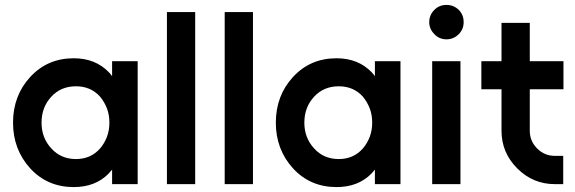

<svg xmlns="http://www.w3.org/2000/svg" viewBox="-20 -749 2339 781"><path d="M436 -500V-439Q433 -443 430 -447Q427 -451 423 -455Q368 -512 280 -512Q173 -512 103 -436Q33 -360 33 -250Q33 -141 103 -64Q173 12 280 12Q368 12 422 -43Q426 -47 429 -51Q432 -55 436 -59V0H540V-500ZM289 -398Q349 -398 387 -356Q405 -334 415 -308Q425 -282 425 -250Q425 -219 415 -192.5Q405 -166 387 -145Q349 -102 289 -102Q228 -102 189 -145Q149 -188 149 -250Q149 -313 189 -356Q228 -398 289 -398Z M659 -700V0H774V-700Z M894 -700V0H1009V-700Z M1505 -500V-439Q1502 -443 1499 -447Q1496 -451 1492 -455Q1437 -512 1349 -512Q1242 -512 1172 -436Q1102 -360 1102 -250Q1102 -141 1172 -64Q1242 12 1349 12Q1437 12 1491 -43Q1495 -47 1498 -51Q1501 -55 1505 -59V0H1609V-500ZM1358 -398Q1418 -398 1456 -356Q1474 -334 1484 -308Q1494 -282 1494 -250Q1494 -219 1484 -192.5Q1474 -166 1456 -145Q1418 -102 1358 -102Q1297 -102 1258 -145Q1218 -188 1218 -250Q1218 -313 1258 -356Q1297 -398 1358 -398Z M1738 0H1853V-500H1738ZM1866 -659Q1866 -689 1846 -709Q1825 -729 1796 -729Q1767 -729 1747 -709Q1726 -688 1726 -659Q1726 -631 1747 -610Q1767 -589 1796 -589Q1825 -589 1846 -610Q1866 -630 1866 -659Z M2020 -656V-500H1938V-386H2020V-217Q2020 -128 2084 -64Q2148 0 2237 0H2271V-115H2237Q2195 -115 2165 -145Q2135 -175 2135 -217V-386H2272V-500H2135V-656Z"/></svg>

Font: Unageo
Style: SemiBold
Weight: 600
Designer: Richard Sepsi
Foundry: Richard Sepsi
Version: Version 2.000